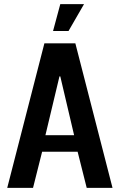

<svg xmlns="http://www.w3.org/2000/svg" viewBox="-20 -910 580 930"><path d="M15 0 195 -700H345L525 0H400L356 -175H184L140 0ZM200 -255H339L272 -540H268ZM237 -760 272 -890H387L312 -760Z"/></svg>

Font: Cuprum
Style: Regular
Weight: 400
Designer: Jovanny Lemonad
Foundry: Jovanny Lemonad
Version: Version 3.000